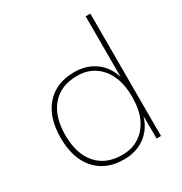

<svg xmlns="http://www.w3.org/2000/svg" viewBox="-173 -856 938 992"><g transform="rotate(-30 296.5 -360.0)"><path d="M507 -730V0H481L480 -134Q460 -66 408 -28Q356 10 282 10Q175 10 114 -59Q53 -128 53 -250Q53 -372 114 -441Q175 -510 282 -510Q355 -510 407 -472.5Q459 -435 479 -367V-730ZM479 -239V-261Q477 -365 424.5 -425.5Q372 -486 286 -486Q189 -486 135 -423.5Q81 -361 81 -250Q81 -139 135 -77Q189 -15 286 -15Q372 -15 424.5 -75Q477 -135 479 -239Z"/></g></svg>

Font: Work Sans ExtraLight
Style: Regular
Weight: 280
Designer: Wei Huang
Foundry: Wei Huang
Version: Version 1.500